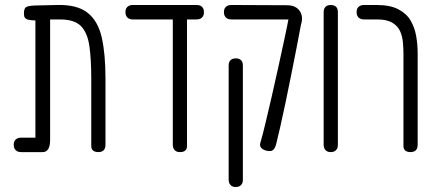

<svg xmlns="http://www.w3.org/2000/svg" viewBox="-20 -600 1740 770"><path d="M65 10Q55 10 48.5 6.5Q42 3 38.5 -3.5Q35 -10 35 -19Q35 -29 38.5 -35Q42 -41 48.5 -44.5Q55 -48 64 -48H122V-535L130 -518Q112 -518 101 -519.5Q90 -521 84.5 -524.5Q79 -528 77.5 -533.5Q76 -539 76 -547Q76 -565 84 -571Q92 -577 122 -578L209 -580Q289 -582 331 -549Q373 -516 388 -450Q403 -384 403 -286V-20Q403 -10 400 -3.5Q397 3 390.5 6.5Q384 10 375 10Q366 10 359.5 7.5Q353 5 349.5 -0.5Q346 -6 346 -13V-283Q346 -362 338.5 -415Q331 -468 305 -495Q279 -522 221 -522H181V-39Q181 -15 173.5 -2.5Q166 10 151 10Z M513 -522Q503 -522 496.5 -525.5Q490 -529 486.5 -535.5Q483 -542 483 -551Q483 -561 486.5 -567Q490 -573 496.5 -576.5Q503 -580 512 -580H769Q779 -580 785 -576.5Q791 -573 794.5 -567Q798 -561 798 -551Q798 -542 794.5 -535.5Q791 -529 784.5 -525.5Q778 -522 768 -522ZM701 10Q692 10 686 6.5Q680 3 676.5 -3.5Q673 -10 673 -20V-523H730V-13Q730 -6 726.5 -0.5Q723 5 717 7.5Q711 10 701 10Z M1047 4Q1031 -1 1026 -9Q1021 -17 1024 -27Q1033 -57 1044.5 -105.5Q1056 -154 1069.5 -212Q1083 -270 1096 -330Q1109 -390 1120.5 -443Q1132 -496 1139 -534L1187 -501Q1180 -462 1169.5 -409Q1159 -356 1147.5 -298Q1136 -240 1124.5 -185.5Q1113 -131 1103 -87Q1093 -43 1087 -20Q1084 -9 1079 -2.5Q1074 4 1066.5 5.5Q1059 7 1047 4ZM925 150Q916 150 910 146.5Q904 143 900.5 136.5Q897 130 897 121V-338Q897 -347 900.5 -353.5Q904 -360 910.5 -363Q917 -366 926 -366Q935 -366 941.5 -362.5Q948 -359 951 -353Q954 -347 954 -337V122Q954 131 950.5 137Q947 143 941 146.5Q935 150 925 150ZM1187 -501 1149 -522H1033H908Q898 -522 891.5 -525.5Q885 -529 881.5 -535.5Q878 -542 878 -551Q878 -561 881.5 -567Q885 -573 891.5 -576.5Q898 -580 907 -580L1131 -579Q1156 -579 1170.5 -568Q1185 -557 1189.5 -539.5Q1194 -522 1187 -501Z M1306 10Q1297 10 1291 6.5Q1285 3 1281.5 -3.5Q1278 -10 1278 -19V-552Q1278 -561 1281.5 -567.5Q1285 -574 1291.5 -577Q1298 -580 1307 -580Q1316 -580 1322.5 -576.5Q1329 -573 1332 -567Q1335 -561 1335 -551V-18Q1335 -9 1331.5 -3Q1328 3 1322 6.5Q1316 10 1306 10Z M1627 10Q1618 10 1611.5 7.5Q1605 5 1601.5 -0.5Q1598 -6 1598 -13V-383Q1598 -404 1596 -428.5Q1594 -453 1585 -474Q1576 -495 1554 -508.5Q1532 -522 1493 -522H1440Q1430 -522 1423.5 -525.5Q1417 -529 1413.5 -535.5Q1410 -542 1410 -551Q1410 -561 1413.5 -567Q1417 -573 1423.5 -576.5Q1430 -580 1439 -580H1490Q1544 -580 1577 -563Q1610 -546 1626.5 -518Q1643 -490 1649 -455.5Q1655 -421 1655 -386V-20Q1655 -10 1652 -3.5Q1649 3 1642.5 6.5Q1636 10 1627 10Z"/></svg>

Font: Fredoka Condensed Light
Style: Regular
Weight: 300
Width: 3
Designer: Ben Nathan
Foundry: Milena B. Brandão, Ben Nathan
Version: Version 2.001